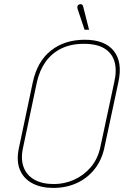

<svg xmlns="http://www.w3.org/2000/svg" viewBox="-20 -911 608 942"><path d="M388 -879Q387 -884 384 -887Q381 -890 376.5 -890.5Q372 -891 368 -889Q363 -887 361 -883Q359 -879 359.5 -874.5Q360 -870 361 -866L395 -765H417ZM141 -508 73 -186Q59 -121 78 -77Q97 -33 140 -11Q183 11 241 11Q304 11 356 -12.5Q408 -36 443.5 -80.5Q479 -125 492 -186L561 -509Q582 -607 538 -661.5Q494 -716 396 -716Q297 -716 230 -663Q163 -610 141 -508ZM93 -186 161 -508Q174 -566 204 -608Q234 -650 281 -673Q328 -696 391 -696Q455 -696 492 -673.5Q529 -651 541.5 -609.5Q554 -568 541 -510L472 -188Q459 -129 424 -89Q389 -49 342 -28.5Q295 -8 245 -8Q186 -8 148 -30Q110 -52 95.5 -92Q81 -132 93 -186Z"/></svg>

Font: Advent Pro Thin
Style: Italic
Weight: 250
Italic angle: -12°
Version: Version 3.000